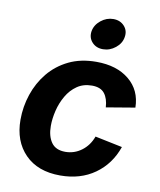

<svg xmlns="http://www.w3.org/2000/svg" viewBox="-86 -836 761 915"><g transform="rotate(10 294.0 -379.0)"><path d="M267.6 10.7Q158.7 10.7 97.2 -52Q35.6 -114.7 35.6 -218.8Q35.6 -281.7 55.7 -341.6Q75.7 -401.4 114.7 -449Q153.8 -496.6 211.4 -524.7Q269 -552.7 344.7 -552.7Q443.4 -552.7 503.4 -503.4Q563.5 -454.1 564.9 -370.1L425.8 -346.7Q423.3 -389.2 404.3 -413.3Q385.3 -437.5 343.3 -437.5Q301.8 -437.5 271.5 -416.5Q241.2 -395.5 221.7 -361.8Q202.1 -328.1 192.6 -289.1Q183.1 -250 183.1 -214.4Q183.1 -165 204.3 -134.8Q225.6 -104.5 272 -104.5Q315.4 -104.5 350.6 -130.6Q385.7 -156.7 401.9 -201.2L534.2 -173.8Q504.4 -87.9 434.8 -38.6Q365.2 10.7 267.6 10.7ZM363.8 -617.2Q330.6 -617.2 310.8 -639.2Q291 -661.1 295.9 -692.4Q301.3 -723.6 328.6 -745.6Q356 -767.6 388.7 -767.6Q421.9 -767.6 441.9 -745.6Q461.9 -723.6 456.5 -692.4Q451.7 -661.1 424.3 -639.2Q397 -617.2 363.8 -617.2Z"/></g></svg>

Font: Inter
Style: Bold Italic
Weight: 700
Italic angle: -9.39999°
Designer: Rasmus Andersson
Foundry: rsms
Version: Version 4.001;git-9221beed3